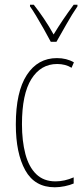

<svg xmlns="http://www.w3.org/2000/svg" viewBox="-20 -783 353 813"><path d="M212 10Q127 10 87 -62Q47 -134 47 -256Q47 -394 93.5 -465.5Q140 -537 221 -537Q262 -537 293 -519L283 -496Q257 -512 222 -512Q153 -512 113 -448.5Q73 -385 73 -257Q73 -186 87.5 -131Q102 -76 133.5 -45.5Q165 -15 215 -15Q253 -15 292 -32V-6Q276 1 254 5.5Q232 10 212 10ZM195 -606Q182 -631 165.5 -660Q149 -689 133.5 -715Q118 -741 107 -756V-763H123Q143 -738 166 -704Q189 -670 207 -637Q227 -670 247 -699.5Q267 -729 292 -763H308V-756Q286 -724 262.5 -682.5Q239 -641 219 -606Z"/></svg>

Font: Noto Sans Gurmukhi ExtraCondensed Thin
Style: Regular
Weight: 100
Width: 2
Designer: Jelle Bosma - Monotype Design Team
Foundry: Monotype Imaging Inc.
Version: Version 2.004; ttfautohint (v1.8.4.7-5d5b)